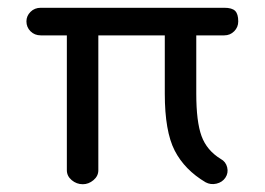

<svg xmlns="http://www.w3.org/2000/svg" viewBox="-20 -464 682 494"><path d="M557 -373H485V-223Q485 -151 498.5 -114Q512 -77 548 -55Q561 -48 564.5 -33.5Q568 -19 560 -7Q552 5 537 8.5Q522 12 509 5Q455 -27 429.5 -76.5Q404 -126 404 -223V-373H233V-26Q233 -11 220.5 -0.5Q208 10 193 10Q177 10 164.5 -0.5Q152 -11 152 -26V-373H85Q69 -373 58.5 -383.5Q48 -394 48 -409Q48 -423 58.5 -433.5Q69 -444 85 -444H557Q577 -444 585 -436Q593 -428 593 -409Q593 -394 582.5 -383.5Q572 -373 557 -373Z"/></svg>

Font: Hoogli Semibold
Style: Regular
Weight: 600
Designer: Anand Singh Naorem
Foundry: Brand New Type
Version: Version 1.00 b007